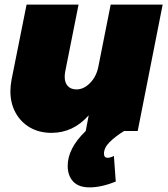

<svg xmlns="http://www.w3.org/2000/svg" viewBox="-20 -567 726 831"><path d="M684 -547 576 0H517Q477 25 453.5 49Q430 73 430 98Q430 116 446 116Q457 116 473 108L481 219Q418 244 368 244Q320 244 296.5 218.5Q273 193 273 151Q273 75 351 0L364 -68Q297 8 203 8Q150 8 110 -15Q70 -38 47.5 -79Q25 -120 25 -172Q25 -194 30 -222L95 -547H320L262 -256Q260 -242 260 -235Q260 -209 273.5 -194.5Q287 -180 311 -180Q343 -180 370.5 -208.5Q398 -237 406 -280L459 -547Z"/></svg>

Font: Gontserrat Black
Style: Italic
Weight: 900
Italic angle: -11.3°
Designer: Julieta Ulanovsky
Foundry: Julieta Ulanovsky
Version: Version 6.001